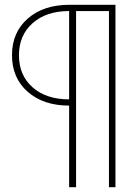

<svg xmlns="http://www.w3.org/2000/svg" viewBox="-20 -680 582 800"><path d="M461 -660V100H434V-634H297V100H268V-240Q161 -240 95.5 -297.5Q30 -355 30 -450Q30 -545 95.5 -602.5Q161 -660 269 -660ZM59 -450Q59 -366 116 -316Q173 -266 268 -266V-634Q173 -634 116 -583.5Q59 -533 59 -450Z"/></svg>

Font: Human Sans ExtraLight
Style: Regular
Weight: 200
Designer: Tim Radville
Foundry: Continuum
Version: Version 1.000;FEAKit 1.0